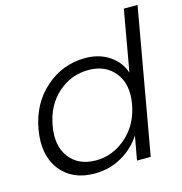

<svg xmlns="http://www.w3.org/2000/svg" viewBox="-110 -839 896 946"><g transform="rotate(-15 338.0 -366.0)"><path d="M46 -274Q68 -400 155.5 -477Q243 -554 358 -554Q430 -554 481.5 -519Q533 -484 551 -428L606 -740H676L545 0H475L497 -122Q461 -65 398 -28.5Q335 8 258 8Q144 8 84 -69.5Q24 -147 46 -274ZM359 -493Q271 -493 203.5 -434Q136 -375 118 -274Q100 -173 146.5 -113Q193 -53 281 -53Q367 -53 436 -113.5Q505 -174 523 -273Q541 -372 493.5 -432.5Q446 -493 359 -493Z"/></g></svg>

Font: Poppins Light
Style: Italic
Weight: 300
Italic angle: -10°
Designer: Ninad Kale (Devanagari), Jonny Pinhorn (Latin)
Foundry: Indian Type Foundry
Version: Version 3.200;PS 1.000;hotconv 16.6.54;makeotf.lib2.5.65590